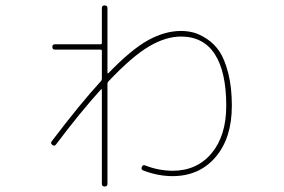

<svg xmlns="http://www.w3.org/2000/svg" viewBox="-20 -636 1040 704"><path d="M185.5 -106.4Q179.7 -98.6 171.9 -104.5Q164.1 -110.4 169.9 -118.2Q272.5 -253.9 349.6 -337.9Q353.5 -341.8 353.5 -346.7V-449.2Q353.5 -454.1 348.6 -454.1H181.6Q171.9 -454.1 171.9 -463.9Q171.9 -473.6 181.6 -473.6H348.6Q353.5 -473.6 353.5 -478.5V-606.4Q353.5 -616.2 363.8 -616.2Q374 -616.2 374 -606.4V-369.1Q374 -368.2 375 -367.2Q376 -366.2 377 -367.2Q461.9 -455.1 523.4 -488.8Q585 -522.5 643.6 -522.5Q668 -522.5 689.9 -516.6Q711.9 -510.7 738.8 -493.2Q765.6 -475.6 784.7 -447.3Q803.7 -418.9 816.9 -367.7Q830.1 -316.4 830.1 -248Q830.1 -129.9 770.5 -60.1Q710.9 9.8 612.3 9.8Q559.6 9.8 505.9 -10.7Q496.1 -14.6 500 -23.9Q503.9 -33.2 512.7 -29.3Q559.6 -10.7 612.3 -9.8Q702.1 -9.8 755.9 -74.2Q809.6 -138.7 809.6 -248Q809.6 -373 767.6 -437.5Q725.6 -502 643.6 -502Q587.9 -502 526.4 -465.8Q464.8 -429.7 377 -336.9Q374 -334 374 -329.1V38.1Q374 47.9 363.8 47.9Q353.5 47.9 353.5 38.1V-306.6Q353.5 -307.6 352.5 -308.6Q351.6 -309.6 350.6 -308.6Q274.4 -224.6 185.5 -106.4Z"/></svg>

Font: Rounded Mgen+ 1mn thin
Style: Regular
Weight: 100
Designer: [Source Han Sans]
Ryoko NISHIZUKA  (kana & ideographs); Paul D. Hunt (Latin, Greek & Cyrillic); Wenlong ZHANG  (bopomofo
Version: Version 1.059.20150602